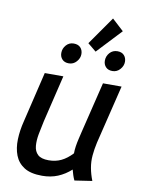

<svg xmlns="http://www.w3.org/2000/svg" viewBox="-95 -930 746 1007"><g transform="rotate(10 278.0 -426.5)"><path d="M200 12Q139 12 104.5 -10Q70 -32 55.5 -69.5Q41 -107 42.5 -154.5Q44 -202 57 -253L121 -521H220L160 -271Q152 -235 145.5 -200.5Q139 -166 141.5 -137Q144 -108 162 -91Q180 -74 220 -74Q257 -74 287 -88.5Q317 -103 345 -133Q345 -151 348 -171Q351 -191 356 -212Q361 -233 365 -250L431 -521H530L454 -209Q446 -173 443 -139.5Q440 -106 446 -73Q452 -40 465 -7L372 7Q366 -5 361.5 -19Q357 -33 353 -48Q321 -19 283.5 -3.5Q246 12 200 12ZM364 -678 319 -715 424 -865 486 -808ZM236 -593Q213 -593 200.5 -606.5Q188 -620 188 -640Q188 -664 204 -682Q220 -700 244 -700Q268 -700 280.5 -686.5Q293 -673 293 -652Q293 -630 276.5 -611.5Q260 -593 236 -593ZM468 -593Q445 -593 432.5 -606.5Q420 -620 420 -640Q420 -664 436 -682Q452 -700 477 -700Q500 -700 512.5 -686.5Q525 -673 525 -652Q525 -630 508.5 -611.5Q492 -593 468 -593Z"/></g></svg>

Font: Ubuntu Sans Medium
Style: Italic
Weight: 500
Italic angle: -13.5°
Designer: Dalton Maag Ltd
Foundry: Dalton Maag Ltd
Version: Version 1.006